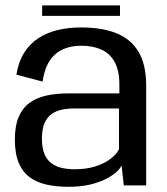

<svg xmlns="http://www.w3.org/2000/svg" viewBox="-20 -702 632 727"><path d="M240.2 5.3Q283.4 5.3 317.6 -2.4Q351.8 -10.1 377 -22.4Q402.1 -34.6 418.1 -48.5Q434.1 -62.3 440.4 -75.2L448.8 0H533.5V-377.2Q533.5 -457 504.8 -505.4Q476.1 -553.9 421.1 -576Q366.2 -598.1 286.9 -598.1Q240.1 -598.1 199.1 -588.4Q158 -578.6 125.7 -557.7Q93.3 -536.7 71.6 -502.5Q49.9 -468.4 42.1 -419.3L141.2 -393.1Q148.3 -442.3 168.2 -472.1Q188.1 -501.9 218.5 -515.4Q249 -528.9 287.3 -528.9Q332.2 -528.9 364.5 -513.9Q396.9 -499 414.4 -466.7Q432 -434.4 432 -381.8V-348.3H238.3Q191.9 -348.3 154.5 -339.9Q117.1 -331.5 90.7 -311.7Q64.3 -291.9 50.3 -258.3Q36.3 -224.7 36.3 -173.7Q36.3 -120.7 50.7 -85.9Q65.1 -51.1 92.2 -31.1Q119.3 -11.1 156.6 -2.9Q194 5.3 240.2 5.3ZM262.1 -61.1Q236.4 -61.1 214 -66.2Q191.7 -71.3 174.6 -83.9Q157.6 -96.4 148.2 -119Q138.8 -141.6 138.8 -177.3Q138.8 -212.6 148.4 -235.2Q157.9 -257.7 174.8 -269.8Q191.6 -281.9 214 -286.6Q236.4 -291.4 261.8 -291.4H430.5V-136.8Q421.8 -118.7 399.3 -101.1Q376.9 -83.5 342.3 -72.3Q307.7 -61.1 262.1 -61.1ZM139.5 -642H434.3V-681.6H139.5Z"/></svg>

Font: Anybody Thin
Style: Regular
Weight: 100
Designer: Tyler Finck
Foundry: Etcetera Type Company
Version: Version 1.114;gftools[0.9.25]